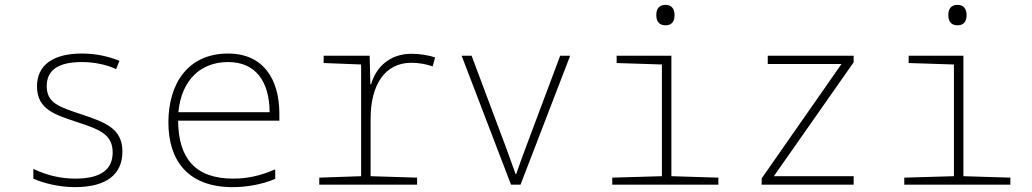

<svg xmlns="http://www.w3.org/2000/svg" viewBox="-20 -759 4240 789"><path d="M288 10C421 10 483 -45 483 -136C483 -231 414 -256 312 -290C226 -319 172 -334 172 -405C172 -472 221 -504 316 -504C366 -504 416 -494 457 -475L471 -509C426 -527 376 -539 316 -539C199 -539 132 -492 132 -404C132 -308 209 -287 295 -258C385 -228 443 -209 443 -133C443 -67 401 -25 289 -25C226 -25 169 -40 117 -65V-25C156 -7 221 10 288 10Z M936 10C994 10 1057 -1 1111 -24V-63C1055 -39 1002 -25 938 -25C782 -25 713 -109 712 -263H1128V-291C1128 -434 1062 -539 917 -539C753 -539 672 -416 672 -256C672 -101 751 10 936 10ZM1088 -298H713C726 -432 806 -504 917 -504C1032 -504 1087 -423 1088 -298Z M1292 0H1694V-29L1503 -35V-272C1503 -409 1561 -501 1670 -501C1703 -501 1734 -495 1758 -486L1768 -523C1745 -531 1708 -538 1671 -538C1583 -538 1526 -485 1505 -413H1502L1499 -530H1310V-500L1464 -494V-35L1292 -29Z M2080 0H2119L2323 -530H2282L2141 -154C2125 -112 2114 -80 2101 -43H2099C2086 -80 2074 -112 2059 -154L1918 -530H1877Z M2715 -655C2743 -655 2752 -674 2752 -697C2752 -721 2741 -739 2715 -739C2687 -739 2677 -721 2677 -697C2677 -672 2688 -655 2715 -655ZM2496 0H2932V-29L2739 -35V-530H2514V-500L2700 -494V-35L2496 -29Z M3110 0H3488V-35H3160L3488 -503V-530H3135V-496H3438L3110 -26Z M3915 -655C3943 -655 3952 -674 3952 -697C3952 -721 3941 -739 3915 -739C3887 -739 3877 -721 3877 -697C3877 -672 3888 -655 3915 -655ZM3696 0H4132V-29L3939 -35V-530H3714V-500L3900 -494V-35L3696 -29Z"/></svg>

Font: Noto Sans Mono ExtraLight
Style: Regular
Weight: 200
Designer: Monotype Design Team
Foundry: Monotype Imaging Inc.
Version: Version 2.014